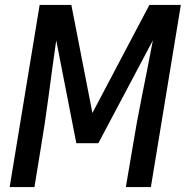

<svg xmlns="http://www.w3.org/2000/svg" viewBox="-20 -755 760 775"><path d="M19 0H119L143 -147Q162 -258 176.5 -369.5Q191 -481 207 -592L288 -177H377L597 -592Q576 -481 553.5 -370Q531 -259 513 -147L488 0H589L710 -735H583L353 -299L268 -735H140Z"/></svg>

Font: Iosevka Sparkle Medium Oblique
Style: Regular
Weight: 500
Italic angle: -9°
Designer: Belleve Invis
Foundry: Belleve Invis
Version: Version 4.5.0; ttfautohint (v1.8.3)